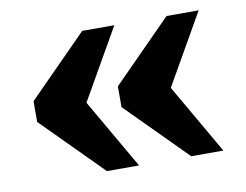

<svg xmlns="http://www.w3.org/2000/svg" viewBox="-55 -559 723 565"><g transform="rotate(-10 306.5 -276.5)"><path d="M175 -236 176 -313 318 -67H222L45 -245V-307L222 -486H318ZM427 -236 428 -313 570 -67H474L297 -245V-307L474 -486H570Z"/></g></svg>

Font: Roboto Serif SemiCondensed
Style: Bold
Weight: 700
Width: 4
Designer: Greg Gazdowicz
Foundry: Commercial Type
Version: Version 1.007